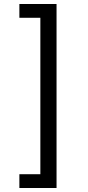

<svg xmlns="http://www.w3.org/2000/svg" viewBox="-20 -806 442 961"><path d="M77 66V135H263V-786H77V-717H182V66Z"/></svg>

Font: Noto Sans Bengali SemiCondensed
Style: Regular
Weight: 400
Width: 4
Designer: Jelle Bosma - Monotype Design Team
Foundry: Monotype Imaging Inc.
Version: Version 2.003